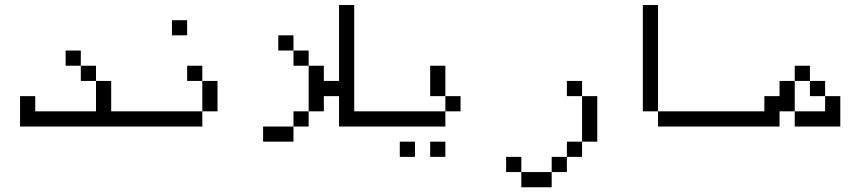

<svg xmlns="http://www.w3.org/2000/svg" viewBox="-20 -708 3540 790"><path d="M500 -187.5V-250H437.5Q437.5 -250 437.5 -375H375Q375 -375 375 -250H125V-312.5H62.5Q62.5 -312.5 62.5 -187.5ZM375 -375V-437.5H312.5V-375ZM312.5 -437.5V-500H250V-437.5Z M750 -562.5V-625H687.5V-562.5ZM812.5 -250H500V-187.5H812.5ZM812.5 -250H875Q875 -250 875 -375H812.5Q812.5 -375 812.5 -250ZM812.5 -375V-437.5H750V-375Z M1500 -187.5V-250H1437.5V-687.5H1375V-375H1312.5V-437.5H1250V-250H1187.5V-187.5H1062.5V-125H1187.5V-187.5H1250V-250H1312.5V-312.5H1375Q1375 -312.5 1375 -187.5ZM1250 -437.5V-500H1187.5V-437.5ZM1187.5 -500V-562.5H1125V-500Z M1687.5 -62.5V-125H1625V-62.5ZM1812.5 -62.5V-125H1750V-62.5ZM1875 -250V-312.5H1812.5V-250H1500V-187.5H1812.5V-250ZM1812.5 -312.5Q1812.5 -312.5 1812.5 -437.5H1750Q1750 -437.5 1750 -312.5Z M2125 0V62.5H2250V0ZM2125 0V-62.5H2062.5V0ZM2250 0H2312.5V-62.5H2250ZM2312.5 -62.5H2375V-125H2312.5ZM2375 -125H2437.5V-312.5H2375ZM2375 -312.5V-375H2312.5V-312.5Z M3000 -187.5V-250H2687.5V-187.5ZM2687.5 -250V-687.5H2625V-250Z M3187.5 -250H3250V-187.5H3437.5Q3437.5 -187.5 3437.5 -312.5H3375V-250H3250Q3250 -250 3250 -375H3187.5V-312.5H3125V-250H3000V-187.5H3187.5ZM3375 -312.5V-375H3312.5V-312.5ZM3250 -375H3312.5V-437.5H3250Z"/></svg>

Font: CalcUnifontExMono
Style: Regular
Weight: 500
Version: Version 15.0.06